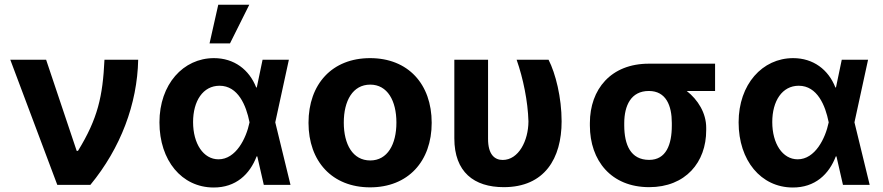

<svg xmlns="http://www.w3.org/2000/svg" viewBox="-20 -806 3851 837"><path d="M24.9 -545.5 229.8 0H373.9C506 -160.2 578.5 -353 582.4 -545.5H435.4C427.9 -386.4 406.6 -289.4 320 -148.4H314.3L181.1 -545.5Z M910.2 11.4C1008.9 12.1 1069.2 -46.9 1098.7 -124.3H1101.6L1130 0H1246.4L1180 -272.7L1239.3 -545.5H1124.6L1099.4 -424.7H1096.9C1066.4 -502.5 1000.7 -552.6 912.6 -552.6C778.8 -552.6 675.1 -438.6 675.1 -272.7C675.1 -105.8 772.7 10.7 910.2 11.4ZM937.1 -432.2C1018.1 -432.2 1053.3 -345.9 1067.5 -274.1L1067.8 -272.7L1067.5 -271.3C1053.3 -202.8 1008.5 -111.5 932.5 -111.5C866.5 -111.5 821.7 -180 821.7 -273.8C821.7 -366.1 865.1 -432.2 937.1 -432.2ZM982.6 -616.8 1066.8 -785.5H931.5L893.5 -616.8Z M1324.9 -270.6C1324.9 -102.6 1427.9 10.7 1593.4 10.7C1758.9 10.7 1861.9 -102.6 1861.9 -270.6C1861.9 -439.6 1758.9 -552.6 1593.4 -552.6C1427.9 -552.6 1324.9 -439.6 1324.9 -270.6ZM1478.7 -271.7C1478.7 -366.8 1517.8 -437.1 1594.1 -437.1C1669 -437.1 1708.1 -366.8 1708.1 -271.7C1708.1 -176.5 1669 -106.5 1594.1 -106.5C1517.8 -106.5 1478.7 -176.5 1478.7 -271.7Z M2176.1 9.9C2354.4 9.9 2428.3 -115.8 2428.3 -277C2428.3 -380.7 2402 -485.8 2371.4 -545.5H2232.2C2260.7 -464.5 2281.2 -364 2283.7 -277C2283.4 -192.5 2240.8 -108.7 2171.5 -108.7C2137.4 -108.7 2107.2 -131 2107.6 -201.7V-545.5H1960.6V-203.1C1960.6 -55.8 2046.5 9.9 2176.1 9.9Z M2551.5 -258.5C2551.8 -105.8 2644.2 9.9 2810 9.9C2968.7 9.9 3058.9 -98.7 3058.6 -238.6V-248.6C3058.9 -313.2 3022.4 -371.4 2973.7 -409.4H3097.3V-528.4H2808.6C2643.1 -528.4 2551.8 -416.9 2551.5 -269.9ZM2701.3 -269.9C2701.7 -345.2 2730.1 -409.4 2808.6 -409.4C2883.9 -409.4 2908.7 -345.2 2908.7 -269.9V-258.5C2908.7 -175.8 2883.9 -109 2810 -109C2728.3 -109 2701.7 -175.8 2701.3 -258.5Z M3435 11.4C3533.7 12.1 3594.1 -46.9 3623.6 -124.3H3626.4L3654.8 0H3771.3L3704.9 -272.7L3764.2 -545.5H3649.5L3624.3 -424.7H3621.8C3591.3 -502.5 3525.6 -552.6 3437.5 -552.6C3303.6 -552.6 3199.9 -438.6 3199.9 -272.7C3199.9 -105.8 3297.6 10.7 3435 11.4ZM3462 -432.2C3543 -432.2 3578.1 -345.9 3592.3 -274.1L3592.7 -272.7L3592.3 -271.3C3578.1 -202.8 3533.4 -111.5 3457.4 -111.5C3391.3 -111.5 3346.6 -180 3346.6 -273.8C3346.6 -366.1 3389.9 -432.2 3462 -432.2Z"/></svg>

Font: Inter-Hewn
Style: Bold
Weight: 700
Designer: Rasmus Andersson
Foundry: rsms
Version: Version 3.012;git-f93a4a705